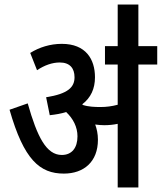

<svg xmlns="http://www.w3.org/2000/svg" viewBox="-20 -825 712 845"><path d="M411 -210C411 -236 406 -258 399 -277C413 -275 427 -274 439 -274C459 -274 479 -276 498 -280V0H589V-541H672V-622H589V-805H498V-622H442V-541H498V-364C472 -357 447 -354 423 -354C397 -354 369 -355 345 -363C344 -364 343 -365 342 -366C380 -395 398 -435 398 -485C398 -564 358 -632 252 -632C201 -632 153 -617 113 -592L143 -516C176 -538 210 -550 243 -550C287 -550 308 -525 308 -485C308 -441 279 -412 183 -397L199 -318C226 -321 250 -325 271 -332C302 -303 321 -266 321 -225C321 -174 296 -143 252 -143C184 -143 144 -222 102 -370L22 -342C85 -122 155 -61 261 -61C349 -61 411 -113 411 -210Z"/></svg>

Font: Noto Sans Devanagari Condensed Medium
Style: Regular
Weight: 500
Width: 3
Designer: Jelle Bosma - Monotype Design Team
Foundry: Monotype Imaging Inc.
Version: Version 2.004